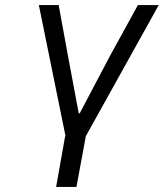

<svg xmlns="http://www.w3.org/2000/svg" viewBox="-20 -536 645 756"><path d="M238 0 133 -516H211L248 -314L290 -90H294L412 -314L523 -516H605L318 0L281 200H201L236.5 0Z"/></svg>

Font: JuliaMono Black
Style: Italic
Weight: 900
Italic angle: -9°
Monospace: yes
Designer: cormullion
Foundry: corm
Version: Version 0.057; ttfautohint (v1.8.4)